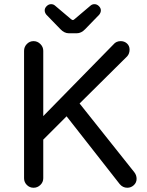

<svg xmlns="http://www.w3.org/2000/svg" viewBox="-20 -882 694 908"><path d="M265.6 -744.1 199.2 -812.5Q191.4 -822.3 191.4 -833Q191.4 -843.8 200.7 -853Q210 -862.3 221.7 -862.3Q232.4 -862.3 240.2 -855.5L316.4 -791Q322.3 -787.1 324.2 -787.1Q328.1 -787.1 332 -791L408.2 -855.5Q416 -862.3 426.8 -862.3Q438.5 -862.3 447.8 -853Q457 -843.8 457 -833Q457 -822.3 449.2 -812.5L382.8 -744.1Q364.3 -724.6 342.8 -724.6H305.7Q284.2 -724.6 265.6 -744.1ZM93.8 -39.1V-641.6Q93.8 -660.2 106.9 -673.8Q120.1 -687.5 138.7 -687.5Q157.2 -687.5 170.9 -673.8Q184.6 -660.2 184.6 -641.6V-333L516.6 -671.9Q529.3 -687.5 550.8 -687.5Q568.4 -687.5 580.6 -676.3Q592.8 -665 592.8 -647.5Q592.8 -628.9 582 -616.2L356.4 -392.6L615.2 -67.4Q626 -53.7 626 -36.1Q626 -18.6 612.8 -6.3Q599.6 5.9 582 5.9Q560.5 5.9 545.9 -11.7L294.9 -332L184.6 -221.7V-39.1Q184.6 -20.5 170.9 -7.3Q157.2 5.9 138.7 5.9Q120.1 5.9 106.9 -7.3Q93.8 -20.5 93.8 -39.1Z"/></svg>

Font: KTXP_ComRound
Style: Medium
Weight: 500
Version: Version 1.01;May 16, 2022;FontCreator 13.0.0.2683 64-bit